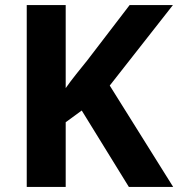

<svg xmlns="http://www.w3.org/2000/svg" viewBox="-20 -734 700 754"><path d="M660 0H486L301 -300L238 -254V0H85V-714H238V-388Q257 -415 279 -442.5Q301 -470 322 -496L489 -714H659L411 -398Z"/></svg>

Font: Noto Sans Thai Looped
Style: Bold
Weight: 700
Designer: Sasikarn Vongin, Ben Mitchell
Foundry: The Fontpad Ltd
Version: Version 1.001; ttfautohint (v1.8.4.7-5d5b)